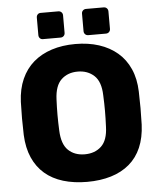

<svg xmlns="http://www.w3.org/2000/svg" viewBox="-59 -938 831 999"><g transform="rotate(-5 356.0 -438.5)"><path d="M428 -750Q418 -750 411.5 -756.5Q405 -763 405 -773V-864Q405 -874 411.5 -880.5Q418 -887 428 -887H520Q530 -887 536.5 -880.5Q543 -874 543 -864V-773Q543 -763 536.5 -756.5Q530 -750 520 -750ZM191 -750Q181 -750 175 -756.5Q169 -763 169 -773V-864Q169 -874 175 -880.5Q181 -887 191 -887H283Q293 -887 299.5 -880.5Q306 -874 306 -864V-773Q306 -763 299.5 -756.5Q293 -750 283 -750ZM356 10Q287 10 231 -7Q175 -24 135.5 -58Q96 -92 73.5 -143Q51 -194 48 -262Q45 -348 48 -435Q51 -502 74 -553.5Q97 -605 137 -639.5Q177 -674 232.5 -692Q288 -710 356 -710Q424 -710 479.5 -692Q535 -674 575.5 -639.5Q616 -605 639 -553.5Q662 -502 664 -435Q667 -348 664 -262Q661 -194 639 -143Q617 -92 577 -58Q537 -24 481 -7Q425 10 356 10ZM356 -134Q409 -134 442.5 -165.5Q476 -197 478 -268Q480 -312 480 -350.5Q480 -389 478 -432Q476 -503 442 -534.5Q408 -566 356 -566Q304 -566 270.5 -534.5Q237 -503 234 -432Q232 -389 232 -350.5Q232 -312 234 -268Q237 -197 270 -165.5Q303 -134 356 -134Z"/></g></svg>

Font: Fz Rubik
Style: Bold
Weight: 700
Designer: Hubert and Fischer
Foundry: Hubert and Fischer
Version: Vit hóa bi FontZin.com